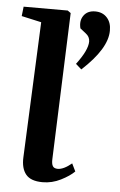

<svg xmlns="http://www.w3.org/2000/svg" viewBox="-55 -813 541 866"><g transform="rotate(5 215.5 -380.0)"><path d="M300.8 -507.8 274.9 -530.8Q325.2 -597.2 325.2 -636.2Q325.2 -657.7 306.2 -671.9L280.8 -691.9Q272 -726.1 289.1 -750Q306.2 -773.9 340.8 -773.9Q374.5 -773.9 394.5 -751.7Q414.6 -729.5 414.1 -692.9Q414.1 -611.8 300.8 -507.8ZM75.2 -90.8 102.1 -704.1 12.2 -724.1 17.1 -767.1H216.8L231 -756.8L206.1 -94.2Q205.1 -72.3 211.2 -62Q217.3 -51.8 233.9 -51.8Q260.7 -51.8 296.9 -82L314 -46.9Q292.5 -25.4 253.2 -5.6Q213.9 14.2 170.9 14.2Q117.2 14.2 95 -13.2Q72.8 -40.5 75.2 -90.8Z"/></g></svg>

Font: Literata SemiBold
Style: Italic
Weight: 650
Italic angle: -2.39999°
Designer: Latin by Veronika Burian and Jose Scaglione. Greek by Irene Vlachou. Cyrillic by Vera Evstafieva
Foundry: TypeTogether
Version: Version 3.021